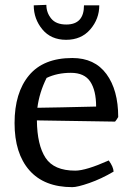

<svg xmlns="http://www.w3.org/2000/svg" viewBox="-20 -759 548 791"><path d="M389 -737Q389 -681 352 -638Q315 -595 252.5 -595Q190 -595 154.5 -638Q119 -681 119 -737L171 -739Q171 -707 191 -682.5Q211 -658 253 -658Q326 -658 326 -737ZM290 -56Q334 -56 428 -98Q447 -72 448 -52Q397 -22 348 -5Q299 12 278 12Q162 12 101 -57.5Q40 -127 40 -252Q40 -377 99.5 -448.5Q159 -520 278 -520Q370 -520 418.5 -454Q467 -388 467 -277Q459 -263 454 -258L132 -263Q133 -162 167.5 -109Q202 -56 290 -56ZM172 -438Q142 -378 134 -315Q213 -316 376 -320Q376 -386 352 -422.5Q328 -459 272 -459Q216 -459 172 -438Z"/></svg>

Font: Inika
Style: Regular
Weight: 400
Designer: Constanza Artigas Preller
Foundry: Constanza Artigas Preller
Version: Version 1.001